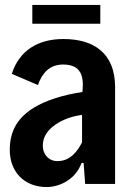

<svg xmlns="http://www.w3.org/2000/svg" viewBox="-20 -753 542 786"><path d="M390.6 -732.9H112.3V-655.8H390.6ZM239.3 -593.3C138.2 -593.3 59.1 -547.9 28.3 -450.7L135.3 -404.8C152.3 -453.6 182.6 -488.8 238.3 -488.8C297.9 -488.8 323.7 -457.5 318.4 -390.6L317.4 -376.5C240.7 -364.7 168.5 -343.3 116.7 -311C55.7 -272.5 20 -220.7 20 -139.6C20 -49.3 79.6 12.7 170.9 12.7C217.8 12.7 286.6 -12.7 314 -85.9H322.3L328.6 0H451.2V-396.5C451.2 -534.7 364.7 -593.3 239.3 -593.3ZM222.2 -93.8C187 -89.8 155.3 -114.7 155.3 -157.2C155.3 -192.9 175.3 -221.2 207 -242.7C235.8 -263.2 274.9 -277.3 315.9 -282.7V-170.4C296.4 -131.3 266.6 -96.2 222.2 -93.8Z"/></svg>

Font: Decalotype SemiBold
Style: Regular
Weight: 600
Designer: Alfredo Marco Pradil
Foundry: Alfredo Marco Pradil
Version: Version 1.0